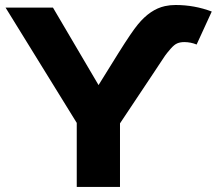

<svg xmlns="http://www.w3.org/2000/svg" viewBox="-20 -741 859 761"><path d="M284.2 -253.9 2 -710.9H189.9L370.6 -403.8L449.2 -530.3Q502.4 -615.2 526.4 -644Q575.7 -704.1 633.8 -716.8Q653.8 -721.2 675.8 -721.2Q750.5 -721.2 819.3 -695.3L759.3 -564.5Q735.8 -574.2 710.4 -574.2Q694.8 -574.2 682.9 -569.3Q670.9 -564.5 656.2 -547.6Q641.6 -530.8 634.3 -520.5Q627 -510.3 606.4 -478.5Q598.6 -466.3 594.2 -460L455.6 -252V0H284.2Z"/></svg>

Font: Bert Sans Black
Style: Regular
Weight: 900
Designer: Christian Robertson, Adam Twardoch, & Cristiano Sobral
Foundry: Google
Version: Version 12.135;January 10, 2020;FontCreator 12.0.0.2547 64-b